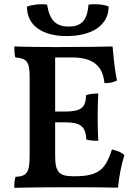

<svg xmlns="http://www.w3.org/2000/svg" viewBox="-20 -903 654 926"><path d="M301 -729C422 -729 504 -780 504 -872C479 -882 439 -885 407 -881C401 -807 375 -775 311 -775C248 -775 219 -807 207 -881C174 -885 136 -881 110 -871C110 -780 184 -729 301 -729ZM520 -182C491 -96 465 -53 343 -53H334C263 -53 246 -74 246 -153V-313H292C368 -313 392 -295 397 -230C414 -225 431 -224 454 -224C452 -257 451 -300 451 -341C451 -380 452 -419 454 -452C432 -452 413 -450 395 -444C394 -382 369 -365 292 -365H246V-626H327C448 -626 477 -567 484 -502C510 -502 529 -506 544 -515C534 -560 527 -632 523 -679C484 -678 400 -676 245 -676C199 -676 94 -677 49 -679C49 -661 50 -640 54 -626C108 -622 123 -606 123 -533V-152C123 -70 109 -53 55 -50C50 -37 49 -18 49 3C98 1 249 0 322 0C413 0 504 1 549 2C554 -49 565 -109 580 -155C566 -168 546 -177 520 -182Z"/></svg>

Font: Vollkorn Semibold
Style: Regular
Weight: 600
Designer: Friedrich Althausen
Foundry: Friedrich Althausen
Version: Version 4.015;PS 004.015;hotconv 1.0.88;makeotf.lib2.5.64775